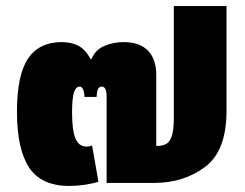

<svg xmlns="http://www.w3.org/2000/svg" viewBox="-20 -604 809 634"><path d="M36 -235Q36 -356 72.5 -410.5Q109 -465 184 -465Q215 -465 238.5 -453Q262 -441 279 -409H282Q295 -440 325 -452.5Q355 -465 388 -465Q441 -465 468.5 -437Q496 -409 496 -356V-122Q516 -122 528.5 -128.5Q541 -135 547.5 -155.5Q554 -176 554 -215V-584H728V-238Q728 -106 657.5 -53Q587 0 489 0H332V-286Q332 -318 316 -318Q308 -318 304 -311Q300 -304 299 -284H259Q257 -318 243 -318Q230 -318 224 -298Q218 -278 218 -233Q218 -174 229 -147Q240 -120 266 -120Q277 -120 284 -124L305 -4Q288 2 261 6Q234 10 209 10Q116 10 76 -51Q36 -112 36 -235Z"/></svg>

Font: Noto Sans Thai Black
Style: Regular
Weight: 900
Designer: Monotype Design Team
Foundry: Monotype Imaging Inc.
Version: Version 1.000